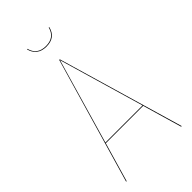

<svg xmlns="http://www.w3.org/2000/svg" viewBox="-255 -907 979 979"><g transform="rotate(-45 234.5 -417.5)"><path d="M234.4 -773.9Q201.2 -773.9 180.9 -790Q160.6 -806.2 153.8 -834.5L157.2 -835Q171.9 -777.8 234.4 -777.8Q296.4 -777.8 311 -835L314.5 -834.5Q299.8 -773.9 234.4 -773.9ZM430.7 0 369.1 -211.9H99.6L38.1 0H34.2L231.9 -680.2H236.3L435.1 0ZM100.6 -215.8H368.2L233.9 -676.3Z"/></g></svg>

Font: Fira Sans Compressed Four
Style: Regular
Weight: 100
Width: 1
Designer: Carrois Corporate & Edenspiekermann AG
Foundry: Carrois Corporate GbR & Edenspiekermann AG
Version: Version 4.203;PS 004.203;hotconv 1.0.88;makeotf.lib2.5.64775